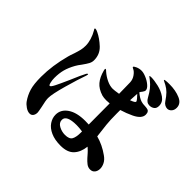

<svg xmlns="http://www.w3.org/2000/svg" viewBox="-187 -1107 1374 1374"><g transform="rotate(45 500.0 -420.5)"><path d="M969 -769Q969 -745 955.5 -730.5Q942 -716 925 -716Q912 -716 899 -723.5Q886 -731 878 -744Q856 -777 837.5 -795.5Q819 -814 795 -827Q784 -833 773.5 -838Q763 -843 763 -845Q763 -852 813 -852Q875 -852 922 -832Q969 -812 969 -769ZM670 -791Q670 -795 685 -795Q715 -795 758.5 -785Q802 -775 836 -751.5Q870 -728 870 -689Q870 -664 854.5 -653Q839 -642 819 -642Q789 -642 772 -674Q754 -707 735.5 -730.5Q717 -754 691 -774Q684 -780 677 -784.5Q670 -789 670 -791ZM890 -74Q890 -50 877.5 -34Q865 -18 842 -18Q821 -18 803.5 -31.5Q786 -45 770.5 -62.5Q755 -80 749 -87Q736 -102 722 -114L714 -121Q707 -59 673.5 -24Q640 11 572 11Q513 11 472 -7.5Q431 -26 410.5 -56.5Q390 -87 390 -121Q390 -174 438.5 -207Q487 -240 572 -240Q597 -240 608 -239L607 -452Q585 -450 575 -450Q548 -450 530 -455Q479 -471 452 -503Q425 -535 411 -589L409 -600Q409 -606 412 -606Q416 -606 421 -601.5Q426 -597 428 -595Q454 -572 486.5 -556.5Q519 -541 548 -541Q564 -541 606 -548L605 -607Q605 -655 604 -662Q603 -690 586 -714Q569 -738 550 -746Q540 -750 540 -754Q540 -761 560.5 -770Q581 -779 603 -779Q624 -779 653 -766.5Q682 -754 703 -735.5Q724 -717 724 -700Q724 -691 713 -676Q706 -669 701 -658Q734 -630 761 -622Q777 -617 799 -617Q820 -616 830 -612Q840 -608 845 -594Q847 -586 847 -578Q847 -537 785 -507Q741 -486 694 -472V-435Q694 -371 698.5 -327.5Q703 -284 711 -222Q779 -204 840 -160Q866 -142 878 -119Q890 -96 890 -74ZM351 -487 348 -474Q327 -416 297.5 -311.5Q268 -207 268 -167Q268 -143 281 -89Q289 -49 289 -41Q289 -21 279.5 -8Q270 5 253 5Q233 5 211 -10Q189 -25 177 -42Q151 -79 138 -122Q125 -165 125 -239Q125 -353 159 -479Q163 -495 175 -528Q185 -559 189.5 -578.5Q194 -598 194 -623Q194 -650 184.5 -681.5Q175 -713 159 -740Q157 -743 154.5 -747Q152 -751 152 -753Q152 -758 158 -758Q167 -758 183 -750Q227 -729 268.5 -690Q310 -651 310 -591Q310 -572 300.5 -554Q291 -536 270 -507Q252 -484 242 -466Q218 -423 208 -385.5Q198 -348 198 -301Q198 -279 203 -258Q208 -237 215 -237Q224 -237 240 -268.5Q256 -300 287 -370Q321 -451 338 -482Q343 -491 348 -491Q351 -491 351 -487ZM694 -571Q733 -585 733 -595Q733 -600 722 -613.5Q711 -627 698 -640Q696 -621 694 -571ZM609 -170Q577 -175 550 -175Q448 -175 448 -127Q448 -98 477.5 -82Q507 -66 540 -66Q583 -66 596 -89Q609 -112 609 -159Z"/></g></svg>

Font: Shippori Mincho ExtraBold
Style: Regular
Weight: 800
Designer: FONTDASU
Foundry: FONTDASU / Google Inc. / but / Adobe
Version: Version 3.110; ttfautohint (v1.8.3)